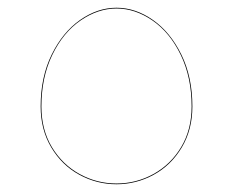

<svg xmlns="http://www.w3.org/2000/svg" viewBox="-20 -576 602 496"><path d="M85 -301Q85 -377 113.5 -435Q142 -493 187 -524.5Q232 -556 281 -556Q330 -556 375 -524.5Q420 -493 448.5 -435Q477 -377 477 -301Q477 -241 449.5 -195Q422 -149 377 -124.5Q332 -100 281 -100Q230 -100 185 -124.5Q140 -149 112.5 -195Q85 -241 85 -301ZM475 -301Q475 -376 447 -434Q419 -492 374 -523Q329 -554 281 -554Q233 -554 188 -523Q143 -492 115 -434Q87 -376 87 -301Q87 -241 114 -196Q141 -151 185.5 -126.5Q230 -102 281 -102Q332 -102 376.5 -126.5Q421 -151 448 -196Q475 -241 475 -301Z"/></svg>

Font: FiraGO Two
Style: Regular
Weight: 100
Designer: bBox Type
Foundry: bBox Type GmbH
Version: Version 1.001